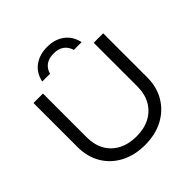

<svg xmlns="http://www.w3.org/2000/svg" viewBox="-248 -1148 1348 1348"><g transform="rotate(-45 426.5 -474.0)"><path d="M175 -315Q175 -241 205.5 -186.5Q236 -132 293 -102Q350 -72 427 -72Q505 -72 561 -102Q617 -132 648 -186.5Q679 -241 679 -315V-750H773V-313Q773 -216 729 -142.5Q685 -69 607.5 -28Q530 13 427 13Q324 13 246 -28Q168 -69 124.5 -142.5Q81 -216 81 -313V-750H175ZM622 -813H545Q534 -852 504.5 -874Q475 -896 427 -896Q378 -896 348.5 -874Q319 -852 308 -813H231Q246 -884 298.5 -922.5Q351 -961 427 -961Q503 -961 555 -922.5Q607 -884 622 -813Z"/></g></svg>

Font: Unbounded Light
Style: Regular
Weight: 300
Designer: Luke Prowse, Jean-Baptiste Morizot, Fátima Lázaro, Florian Runge
Foundry: NaN
Version: Version 1.700